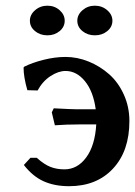

<svg xmlns="http://www.w3.org/2000/svg" viewBox="-20 -638 471 668"><path d="M208 -439.9Q249 -439.9 288.6 -423.8Q328.1 -407.7 359.9 -379.6Q391.6 -351.6 410.9 -308.8Q430.2 -266.1 430.2 -216.8Q430.2 -112.8 373.3 -51.5Q316.4 9.8 220.2 9.8Q169.9 9.8 131.8 -7.3Q93.8 -24.4 63 -64L85.9 -88.9H107.9Q134.3 -65.4 156 -57.1Q177.7 -48.8 204.1 -48.8Q249.5 -48.8 280 -90.3Q310.5 -131.8 314.9 -205.1H254.9Q210.4 -205.1 170.9 -202.1Q166.5 -222.7 160.2 -247.1L167 -261.2Q230 -257.8 247.1 -257.8H313Q304.7 -319.8 275.6 -355.5Q246.6 -391.1 208 -391.1Q183.1 -391.1 155.8 -373.3Q128.4 -355.5 110.8 -323.2L75.2 -324.2Q62 -370.1 62 -402.8L64 -405.8Q91.8 -419.9 131.6 -429.9Q171.4 -439.9 208 -439.9ZM84 -565.9Q84 -586.9 102.1 -602.5Q120.1 -618.2 145 -618.2Q169.9 -618.2 187.5 -602.5Q205.1 -586.9 205.1 -565.9Q205.1 -544.4 187.5 -529.8Q169.9 -515.1 145 -515.1Q119.6 -515.1 101.8 -529.8Q84 -544.4 84 -565.9ZM249 -565.9Q249 -586.9 267.1 -602.5Q285.2 -618.2 310.1 -618.2Q335 -618.2 353 -602.5Q371.1 -586.9 371.1 -565.9Q371.1 -544.4 353.3 -529.8Q335.4 -515.1 310.1 -515.1Q284.7 -515.1 266.8 -529.8Q249 -544.4 249 -565.9Z"/></svg>

Font: Linear Smooth
Style: Bold
Weight: 700
Designer: Philipp H. Poll, Flanker
Foundry: Philipp H. Poll, reworked by Flanker
Version: Version 1.061 | FøM Fix